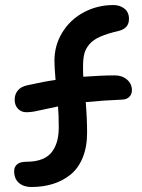

<svg xmlns="http://www.w3.org/2000/svg" viewBox="-20 -730 562 761"><path d="M104 11.2Q73.7 11.2 54.9 -5.1Q36.1 -21.5 36.1 -51.8Q36.1 -68.8 48.1 -78.9Q60.1 -88.9 85 -88.9Q122.1 -88.9 147.9 -99.6Q173.8 -110.4 187.5 -130.1Q201.2 -149.9 207 -173.1Q212.9 -196.3 212.9 -226.1Q212.9 -273.4 210 -308.1Q189.5 -304.2 159.7 -297.4Q129.9 -290.5 114.3 -287.8Q98.6 -285.2 84 -285.2Q64.5 -285.2 51.3 -298.8Q38.1 -312.5 38.1 -335Q38.1 -356 50.5 -371.3Q63 -386.7 88.9 -392.1Q155.3 -407.2 200.2 -413.1Q195.8 -464.8 195.8 -488.8Q195.8 -550.8 227.1 -601.6Q258.3 -652.3 312 -681.2Q365.7 -710 430.2 -710Q454.6 -710 472.9 -696Q491.2 -682.1 491.2 -654.8Q491.2 -618.2 452.1 -607.9Q405.8 -597.2 377.4 -584.7Q349.1 -572.3 334 -554.2Q318.8 -536.1 314 -516.1Q309.1 -496.1 309.1 -463.9Q309.1 -439 310.1 -425.8Q383.3 -431.2 435.1 -431.2Q463.9 -431.2 483.4 -414.6Q502.9 -397.9 502.9 -372.1Q502.9 -356.4 492.4 -345.9Q481.9 -335.4 461.9 -335Q393.6 -332.5 319.8 -325.2Q325.2 -260.7 325.2 -204.1Q325.2 -147.9 307.9 -105.5Q290.5 -63 259.8 -38.1Q229 -13.2 189.9 -1Q150.9 11.2 104 11.2Z"/></svg>

Font: Shantell Sans Irregular
Style: Regular
Weight: 500
Designer: Stephen Nixon, Anya Danilova, Shantell Martin
Foundry: Arrow Type
Version: Version 1.006;[9816181b4]